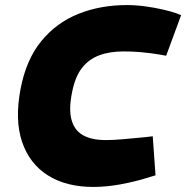

<svg xmlns="http://www.w3.org/2000/svg" viewBox="-20 -729 735 758"><path d="M348 9Q241 9 168.5 -37Q96 -83 67 -169.5Q38 -256 61 -377Q83 -493 142.5 -566Q202 -639 289 -674Q376 -709 481 -709Q516 -709 553 -704Q590 -699 622.5 -691.5Q655 -684 675 -677L695 -669L636 -509L608 -514Q571 -520 537 -523Q503 -526 468 -526Q413 -526 371.5 -510.5Q330 -495 303 -460Q276 -425 264 -362Q251 -297 262.5 -255.5Q274 -214 308 -195Q342 -176 398 -176Q429 -176 467 -179.5Q505 -183 548 -187L583 -191L594 -37L558 -26Q517 -13 460 -2Q403 9 348 9Z"/></svg>

Font: REM ExtraBold
Style: Italic
Weight: 800
Italic angle: -11°
Designer: Octavio Pardo
Foundry: Ashler Design
Version: Version 1.005;gftools[0.9.28]